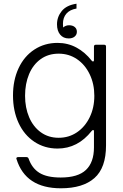

<svg xmlns="http://www.w3.org/2000/svg" viewBox="-20 -790 662 1034"><path d="M69 67 68 64Q68 56 78 56H122Q131 56 134 64Q152 116 192.5 141Q233 166 307 166Q400 166 443 125Q486 84 486 4V-82Q486 -90 481 -90Q479 -90 474 -85Q399 10 290 10Q220 10 165 -26.5Q110 -63 80 -128Q50 -193 50 -276Q50 -358 80 -422.5Q110 -487 165 -523Q220 -559 290 -559Q345 -559 391.5 -534Q438 -509 474 -463Q477 -459 481 -459Q486 -459 486 -467V-539Q486 -549 496 -549H541Q551 -549 551 -539V-7Q551 114 488.5 169Q426 224 308 224Q118 224 69 67ZM488 -274Q488 -338 463 -390Q438 -442 394.5 -471.5Q351 -501 296 -501Q240 -501 199 -471.5Q158 -442 136.5 -390.5Q115 -339 115 -274Q115 -210 137 -158.5Q159 -107 200 -77.5Q241 -48 296 -48Q351 -48 394.5 -77.5Q438 -107 463 -158.5Q488 -210 488 -274ZM287 -659Q287 -699 312.5 -730.5Q338 -762 392 -770V-744Q356 -738 337.5 -716.5Q319 -695 319 -662L320 -642Q334 -654 352 -654Q371 -654 382.5 -644.5Q394 -635 394 -619Q394 -603 382 -593Q370 -583 350 -583Q321 -583 304 -603.5Q287 -624 287 -659Z"/></svg>

Font: Open Sauce Two Light
Style: Regular
Weight: 300
Designer: Alfredo Marco Pradil
Foundry: Creative Sauce Fz LLC
Version: Version 1.477